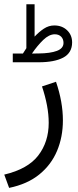

<svg xmlns="http://www.w3.org/2000/svg" viewBox="-20 -643 375 924"><path d="M90.3 -385.3Q94.7 -391.6 98.9 -398.7Q103 -405.8 106.9 -411.1V-622.6H146.5V-466.8Q167.5 -489.3 190.9 -504.9Q214.4 -520.5 241.2 -520.5Q278.8 -520.5 303 -497.3Q327.1 -474.1 327.1 -438.5Q326.7 -388.2 284.2 -365.7Q241.7 -343.3 166 -343.3H41.5V-385.3ZM165.5 -385.7Q222.2 -386.2 253.9 -398.2Q285.6 -410.2 285.6 -436.5Q285.6 -455.1 274.2 -466.6Q262.7 -478 243.7 -478Q216.3 -478 188 -450.7Q159.7 -423.3 133.8 -385.3ZM23.9 261.2 0.5 197.3Q114.3 170.4 164.3 105Q214.4 39.6 214.4 -51.8Q214.4 -92.3 206.1 -136.2Q197.8 -180.2 182.1 -227.1L249.5 -249.5Q282.7 -152.8 282.7 -63.5Q282.7 16.1 254.6 83Q226.6 149.9 169.2 196.5Q111.8 243.2 23.9 261.2Z"/></svg>

Font: Vazirmatn UI NL Light
Style: Regular
Weight: 300
Designer: Saber Rastikerdar
Foundry: Saber Rastikerdar
Version: Version 33.003